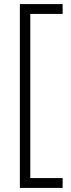

<svg xmlns="http://www.w3.org/2000/svg" viewBox="-20 -750 345 938"><path d="M286 -730V-682H128V120H286V168H77V-730Z"/></svg>

Font: Human Sans Light
Style: Regular
Weight: 300
Designer: Tim Radville
Foundry: Continuum
Version: Version 1.000;FEAKit 1.0